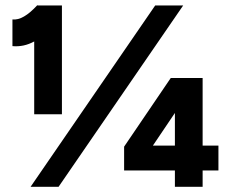

<svg xmlns="http://www.w3.org/2000/svg" viewBox="-20 -721 884 741"><path d="M112 -561Q72 -539 28 -543V-646Q69 -641 124 -701L125 -700H219V-280H112ZM579 -700H687L206 0H98ZM459 -155 639 -420 640 -419V-420H762V-159H823V-63H762V0H655V-63H459ZM655 -159V-285L570 -159Z"/></svg>

Font: Oak Sans ExtraBold
Style: Regular
Weight: 800
Designer: Erik Kennedy, Walven
Foundry: Erik Kennedy, Walven
Version: Version 1.000